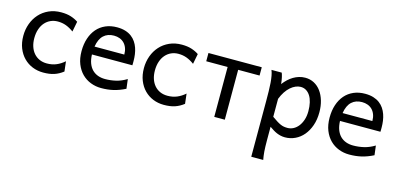

<svg xmlns="http://www.w3.org/2000/svg" viewBox="-67 -928 3292 1588"><g transform="rotate(15 1578.5 -134.5)"><path d="M429.7 -378.4Q396.5 -402.8 363.8 -415Q331.1 -427.2 293 -427.2Q260.3 -427.2 232.2 -414.8Q204.1 -402.3 183.3 -378.9Q162.6 -355.5 150.9 -321.3Q139.2 -287.1 139.2 -244.1Q139.2 -204.6 149.9 -172.4Q160.6 -140.1 180.7 -116.9Q200.7 -93.8 229 -81.1Q257.3 -68.4 293 -68.4Q337.4 -68.4 373.5 -83.5Q409.7 -98.6 441.9 -127L451.7 -41.5Q433.1 -27.3 414.8 -17.3Q396.5 -7.3 376.5 -0.7Q356.4 5.9 333.5 9Q310.5 12.2 283.2 12.2Q233.9 12.2 190.9 -5.1Q147.9 -22.5 115.7 -55.2Q83.5 -87.9 64.9 -134.3Q46.4 -180.7 46.4 -239.3Q46.4 -294.4 64.2 -343.3Q82 -392.1 115 -428.7Q147.9 -465.3 195.1 -486.6Q242.2 -507.8 300.3 -507.8Q349.1 -507.8 384.5 -496.3Q419.9 -484.9 446.8 -466.3Z M634.8 -236.8Q636.2 -193.8 648.2 -162.1Q660.2 -130.4 680.9 -109.6Q701.7 -88.9 729.7 -78.6Q757.8 -68.4 791 -68.4Q838.4 -68.4 883.8 -79.1Q929.2 -89.8 974.1 -117.2L983.9 -36.6Q958 -23.4 933.1 -14.2Q908.2 -4.9 883.3 1Q858.4 6.8 832.8 9.5Q807.1 12.2 778.8 12.2Q731.9 12.2 689.5 -4.2Q647 -20.5 614.7 -52.5Q582.5 -84.5 563.5 -131.8Q544.4 -179.2 544.4 -241.7Q544.4 -302.2 560.8 -351.3Q577.1 -400.4 607.4 -435.3Q637.7 -470.2 681.2 -489Q724.6 -507.8 778.8 -507.8Q818.8 -507.8 849.6 -498.3Q880.4 -488.8 902.8 -471.9Q925.3 -455.1 940.4 -432.6Q955.6 -410.2 964.6 -384.3Q973.6 -358.4 977.5 -330.3Q981.4 -302.2 981.4 -274.9V-255.9Q981.4 -243.7 981 -236.8ZM893.6 -305.2Q893.6 -336.4 884.5 -360.6Q875.5 -384.8 859.1 -401.4Q842.8 -418 820.3 -426.3Q797.9 -434.6 771.5 -434.6Q717.8 -434.6 683.6 -403.1Q649.4 -371.6 638.7 -305.2Z M1462.4 -378.4Q1429.2 -402.8 1396.5 -415Q1363.8 -427.2 1325.7 -427.2Q1293 -427.2 1264.9 -414.8Q1236.8 -402.3 1216.1 -378.9Q1195.3 -355.5 1183.6 -321.3Q1171.9 -287.1 1171.9 -244.1Q1171.9 -204.6 1182.6 -172.4Q1193.4 -140.1 1213.4 -116.9Q1233.4 -93.8 1261.7 -81.1Q1290 -68.4 1325.7 -68.4Q1370.1 -68.4 1406.2 -83.5Q1442.4 -98.6 1474.6 -127L1484.4 -41.5Q1465.8 -27.3 1447.5 -17.3Q1429.2 -7.3 1409.2 -0.7Q1389.2 5.9 1366.2 9Q1343.3 12.2 1315.9 12.2Q1266.6 12.2 1223.6 -5.1Q1180.7 -22.5 1148.4 -55.2Q1116.2 -87.9 1097.7 -134.3Q1079.1 -180.7 1079.1 -239.3Q1079.1 -294.4 1096.9 -343.3Q1114.7 -392.1 1147.7 -428.7Q1180.7 -465.3 1227.8 -486.6Q1274.9 -507.8 1333 -507.8Q1381.8 -507.8 1417.2 -496.3Q1452.6 -484.9 1479.5 -466.3Z M2019 -427.2H1835.9V0H1745.6V-427.2H1562.5V-498H2019Z M2216.8 -127Q2241.7 -109.4 2260 -97.9Q2278.3 -86.4 2293.5 -79.8Q2308.6 -73.2 2322.5 -70.8Q2336.4 -68.4 2353.5 -68.4Q2379.4 -68.4 2403.1 -80.6Q2426.8 -92.8 2445.1 -116Q2463.4 -139.2 2474.4 -172.1Q2485.4 -205.1 2485.4 -246.6Q2485.4 -287.1 2477.8 -320.1Q2470.2 -353 2455.6 -376.2Q2440.9 -399.4 2420.2 -412.1Q2399.4 -424.8 2373 -424.8Q2352.1 -424.8 2330.1 -415.5Q2308.1 -406.2 2287.4 -388.2Q2266.6 -370.1 2248.5 -343Q2230.5 -315.9 2216.8 -280.8ZM2126.5 -236.8Q2126.5 -282.2 2125.7 -321Q2125 -359.9 2122.6 -392.3Q2120.1 -424.8 2115.2 -451.2Q2110.4 -477.5 2102.1 -498H2189.9Q2195.3 -485.4 2200.7 -462.2Q2206.1 -439 2209.5 -405.3Q2226.6 -427.7 2246.8 -446.8Q2267.1 -465.8 2289.8 -479.2Q2312.5 -492.7 2337.6 -500.2Q2362.8 -507.8 2390.1 -507.8Q2431.6 -507.8 2466.1 -489.5Q2500.5 -471.2 2524.7 -438.2Q2548.8 -405.3 2562.3 -360.1Q2575.7 -314.9 2575.7 -261.2Q2575.7 -198.7 2558.1 -148.2Q2540.5 -97.7 2510.5 -62Q2480.5 -26.4 2439.9 -7.1Q2399.4 12.2 2353.5 12.2Q2334 12.2 2316.7 8.3Q2299.3 4.4 2283 -2.4Q2266.6 -9.3 2250.5 -19.3Q2234.4 -29.3 2216.8 -41.5V73.2Q2216.8 102.5 2217.5 126.2Q2218.3 149.9 2219.7 169.9Q2221.2 189.9 2223.6 206.8Q2226.1 223.6 2229 239.3H2126.5Z M2758.8 -236.8Q2760.3 -193.8 2772.2 -162.1Q2784.2 -130.4 2804.9 -109.6Q2825.7 -88.9 2853.8 -78.6Q2881.8 -68.4 2915 -68.4Q2962.4 -68.4 3007.8 -79.1Q3053.2 -89.8 3098.1 -117.2L3107.9 -36.6Q3082 -23.4 3057.1 -14.2Q3032.2 -4.9 3007.3 1Q2982.4 6.8 2956.8 9.5Q2931.2 12.2 2902.8 12.2Q2856 12.2 2813.5 -4.2Q2771 -20.5 2738.8 -52.5Q2706.5 -84.5 2687.5 -131.8Q2668.5 -179.2 2668.5 -241.7Q2668.5 -302.2 2684.8 -351.3Q2701.2 -400.4 2731.4 -435.3Q2761.7 -470.2 2805.2 -489Q2848.6 -507.8 2902.8 -507.8Q2942.9 -507.8 2973.6 -498.3Q3004.4 -488.8 3026.9 -471.9Q3049.3 -455.1 3064.5 -432.6Q3079.6 -410.2 3088.6 -384.3Q3097.7 -358.4 3101.6 -330.3Q3105.5 -302.2 3105.5 -274.9V-255.9Q3105.5 -243.7 3105 -236.8ZM3017.6 -305.2Q3017.6 -336.4 3008.5 -360.6Q2999.5 -384.8 2983.2 -401.4Q2966.8 -418 2944.3 -426.3Q2921.9 -434.6 2895.5 -434.6Q2841.8 -434.6 2807.6 -403.1Q2773.4 -371.6 2762.7 -305.2Z"/></g></svg>

Font: Andika
Style: Regular
Weight: 400
Designer: Victor Gaultney, Annie Olsen, Julie Remington, Don Collingsworth, Eric Hays
Foundry: SIL International
Version: Version 1.001